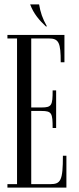

<svg xmlns="http://www.w3.org/2000/svg" viewBox="-20 -859 362 879"><path d="M190 -738H195C174 -775 165 -803 159 -839H118C134 -796 160 -766 190 -738ZM14 0H284V-146H268C268 -32 258 -16 210 -16H123V-351H170C217 -351 221 -341 221 -273H237V-445H221C221 -377 217 -367 170 -367H123V-683H203C250 -683 258 -663 258 -574H275V-699H14V-683H58V-16H14Z"/></svg>

Font: Emberly
Style: Regular
Weight: 400
Designer: Rajesh Rajput
Foundry: Rajesh Rajput
Version: Version 1.000